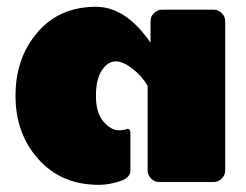

<svg xmlns="http://www.w3.org/2000/svg" viewBox="-20 -528 715 557"><path d="M258.3 -508.3Q345 -508.3 416.7 -404.2V-466.7Q416.7 -480 426.7 -490Q436.7 -500 450 -500H600Q613.3 -500 623.3 -490Q633.3 -480 633.3 -466.7V-33.3Q633.3 -20 623.3 -10Q613.3 0 600 0H441.7Q428.3 0 418.3 -10Q408.3 -20 408.3 -33.3V-278.3Q394.2 -305 365.8 -327.5Q337.5 -350 316.7 -350Q292.5 -350 275.4 -323.8Q258.3 -297.5 258.3 -250Q258.3 -200.8 280 -175.4Q301.7 -150 325 -150Q333.3 -150 341.7 -151.7L350 -154.2Q358.3 -154.2 358.3 -141.7V-33.3Q358.3 -14.2 333.3 -4.2Q298.3 8.3 266.7 8.3Q158.3 8.3 91.7 -65.8Q25 -140 25 -250Q25 -360 88.8 -434.2Q152.5 -508.3 258.3 -508.3Z"/></svg>

Font: BoonTook Mon
Style: Regular
Weight: 400
Designer: Sungsit Sawaiwan
Foundry: FontUni
Version: Version 3.0